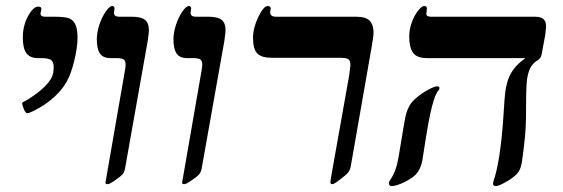

<svg xmlns="http://www.w3.org/2000/svg" viewBox="-20 -609 1880 641"><path d="M159.2 -553.2Q200.2 -553.2 213.1 -546.9Q226.1 -540.5 232.4 -525.4Q238.8 -510.3 238.8 -482.9Q238.8 -450.7 228 -406.5Q217.3 -362.3 202.9 -336.7Q188.5 -311 163.8 -287.8Q139.2 -264.6 109.1 -247.8Q79.1 -231 70.8 -231Q65.4 -231 59.8 -244.4Q54.2 -257.8 54.2 -264.2Q54.2 -267.1 59.6 -269.5Q69.8 -273.9 92.5 -289.8Q115.2 -305.7 130.1 -320.8Q145 -335.9 152.1 -349.9Q159.2 -363.8 159.2 -384.8Q159.2 -400.4 151.6 -407.7Q144 -415 117.2 -415H106Q81.1 -415 68.6 -430.7Q56.2 -446.3 56.2 -483.9Q56.2 -522.9 73.5 -554.9Q90.8 -586.9 107.9 -586.9Q118.2 -586.9 118.2 -579.1L115.2 -564Q115.2 -553.2 129.9 -553.2Z M349.1 -415Q323.7 -415 313.5 -430.7Q303.2 -446.3 303.2 -478Q303.2 -500 311.5 -525.6Q319.8 -551.3 332.8 -570.1Q345.7 -588.9 355 -588.9Q362.3 -588.9 362.3 -580.1L360.4 -566.9Q360.4 -553.2 377.4 -553.2H419.4Q451.2 -553.2 464.1 -542.7Q477.1 -532.2 477.1 -508.8Q477.1 -499.5 473.1 -472.2L397 -43.9Q394 -32.2 388.2 -26.1Q382.3 -20 374 -14.2Q347.2 5.9 339.4 5.9Q332 5.9 332 1L397.9 -378.4L399.4 -392.1Q399.4 -407.7 391.6 -411.4Q383.8 -415 367.2 -415Z M605 -415Q579.6 -415 569.3 -430.7Q559.1 -446.3 559.1 -478Q559.1 -500 567.4 -525.6Q575.7 -551.3 588.6 -570.1Q601.6 -588.9 610.8 -588.9Q618.2 -588.9 618.2 -580.1L616.2 -566.9Q616.2 -553.2 633.3 -553.2H675.3Q707 -553.2 720 -542.7Q732.9 -532.2 732.9 -508.8Q732.9 -499.5 729 -472.2L652.8 -43.9Q649.9 -32.2 644 -26.1Q638.2 -20 629.9 -14.2Q603 5.9 595.2 5.9Q587.9 5.9 587.9 1L653.8 -378.4L655.3 -392.1Q655.3 -407.7 647.5 -411.4Q639.6 -415 623 -415Z M887.7 -416Q853.5 -416 839.1 -430.4Q824.7 -444.8 824.7 -482.9Q824.7 -515.6 842.3 -552.2Q859.9 -588.9 874 -588.9Q883.8 -588.9 883.8 -580.1L881.8 -568.8Q881.8 -553.2 900.9 -553.2H1168.9Q1201.2 -553.2 1214.1 -539.8Q1227.1 -526.4 1227.1 -500Q1227.1 -488.8 1220.7 -452.1L1150.9 -53.2Q1149.9 -46.9 1146.7 -40.5Q1143.6 -34.2 1138.7 -29.1Q1133.8 -23.9 1114.5 -9Q1095.2 5.9 1089.8 5.9Q1083 5.9 1083 -1L1085 -16.1L1146 -358.9Q1149.9 -387.7 1149.9 -391.1Q1149.9 -407.7 1142.1 -411.9Q1134.3 -416 1115.7 -416Z M1406.2 -415Q1371.1 -415 1358.6 -433.3Q1346.2 -451.7 1346.2 -486.8Q1346.2 -509.8 1354.2 -532.7Q1362.3 -555.7 1375 -572.3Q1387.7 -588.9 1396 -588.9Q1405.3 -588.9 1405.3 -581.1L1403.3 -563Q1403.3 -553.2 1418.9 -553.2H1766.1Q1785.2 -553.2 1794.2 -545.4Q1803.2 -537.6 1803.2 -520L1800.3 -492.2L1788.1 -426.8Q1785.6 -414.1 1773.9 -407.2Q1758.8 -397.9 1751 -383.1Q1743.2 -368.2 1739.7 -345.2Q1736.3 -322.3 1736.3 -246.1Q1736.3 -214.4 1735.1 -186.8Q1733.9 -159.2 1729.7 -124.3Q1725.6 -89.4 1721.9 -65.4Q1718.3 -41.5 1705.3 -28.1Q1692.4 -14.6 1668.7 -1.2Q1645 12.2 1635.3 12.2Q1626 12.2 1626 3.9L1627.4 -3.9Q1649.9 -67.9 1660.2 -213.9L1664.1 -272.5Q1667.5 -328.6 1683.3 -359.6Q1699.2 -390.6 1734.4 -415ZM1447.3 -314.9Q1447.3 -310.5 1443.4 -306.6Q1422.9 -284.7 1400.9 -142.6L1390.1 -74.2Q1385.7 -49.8 1374.3 -33.7Q1362.8 -17.6 1333.5 -2.7Q1304.2 12.2 1287.1 12.2Q1278.3 12.2 1278.3 1Q1279.3 -3.4 1284.2 -10.7Q1303.2 -38.1 1311 -86.9Q1332 -216.8 1336.2 -230.2Q1340.3 -243.7 1346.9 -255.9Q1353.5 -268.1 1370.8 -283Q1388.2 -297.9 1409.4 -309.3Q1430.7 -320.8 1439 -320.8Q1447.3 -320.8 1447.3 -314.9Z"/></svg>

Font: Liberation Serif
Style: Bold Italic
Weight: 700
Italic angle: -16.333°
Designer: Steve Matteson
Foundry: Ascender Corporation
Version: Version 2.1.5